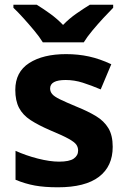

<svg xmlns="http://www.w3.org/2000/svg" viewBox="-20 -786 537 816"><path d="M459 -162Q459 -79 400.5 -34.5Q342 10 226 10Q169 10 128 2.5Q87 -5 46 -22V-145Q90 -125 141 -112Q192 -99 231 -99Q275 -99 293.5 -112Q312 -125 312 -146Q312 -160 304.5 -171Q297 -182 272 -196Q247 -210 194 -232Q143 -254 110 -275.5Q77 -297 61 -327.5Q45 -358 45 -404Q45 -480 104 -518Q163 -556 261 -556Q312 -556 358 -546Q404 -536 453 -513L408 -406Q368 -423 332 -434.5Q296 -446 259 -446Q226 -446 209.5 -437Q193 -428 193 -410Q193 -397 201.5 -386.5Q210 -376 234.5 -364Q259 -352 307 -332Q354 -313 388 -292.5Q422 -272 440.5 -241.5Q459 -211 459 -162ZM162 -606Q148 -629 125.5 -656Q103 -683 79.5 -709Q56 -735 37 -753V-766H136Q162 -750 192 -728.5Q222 -707 248 -680Q274 -707 305 -728.5Q336 -750 362 -766H461V-753Q443 -735 419 -709Q395 -683 372.5 -656Q350 -629 336 -606Z"/></svg>

Font: Noto Sans Adlam
Style: Regular
Weight: 400
Designer: Mark Jamra, Neil Patel
Foundry: JamraPatel LLC
Version: Version 3.001